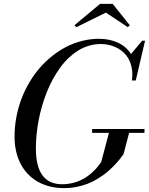

<svg xmlns="http://www.w3.org/2000/svg" viewBox="-20 -960 768 990"><path d="M526 -895 374 -820 364 -830 496 -940H561L649 -830L639 -820ZM455 -295H725V-275H645.8L617 -165Q606 -149.6 594.4 -135.4Q582.8 -121.1 565 -102.9Q547.2 -84.8 528.6 -69.6Q510 -54.4 485.1 -39.2Q460.2 -24 434.2 -13.5Q408.2 -3 376 3.5Q343.8 10 310 10Q272 10 238 1.6Q204 -6.8 175.9 -22.4Q147.8 -38.1 125.2 -61.4Q102.6 -84.6 87.1 -113.8Q71.6 -143 63.3 -178.8Q55 -214.6 55 -255Q55 -305.5 64.2 -355.1Q73.4 -404.6 90.2 -449.1Q107 -493.6 131.2 -534.7Q155.5 -575.8 185.1 -609.9Q214.6 -644.1 250 -672.1Q285.4 -700.1 323.7 -719.5Q362 -738.9 404.4 -749.4Q446.9 -760 490 -760Q544.5 -760 587.8 -740Q631 -720 655.5 -681.5L713 -750H728L680 -545H660Q664 -573.2 661.2 -597Q658.4 -620.8 650.8 -640Q643.2 -659.2 631 -674.4Q618.8 -689.5 603.9 -700.6Q589 -711.6 571.6 -718.8Q554.1 -726 536.2 -729.5Q518.4 -733 500 -733Q468.5 -733 438.6 -724.2Q408.8 -715.4 382.9 -699.3Q357.1 -683.2 333.3 -660.6Q309.5 -638 289.6 -610.4Q269.8 -582.9 252.3 -551Q234.9 -519.1 221.2 -484.6Q207.6 -450 196.9 -413.5Q186.2 -377 179.2 -340Q172.2 -303 168.6 -266.4Q165 -229.9 165 -195Q165 -10 300 -10Q319.9 -10 338.9 -13.2Q358 -16.5 373.6 -21.8Q389.1 -27.1 403.9 -34.8Q418.6 -42.5 430 -50.4Q441.4 -58.4 452.1 -67.8Q462.8 -77.1 470.2 -85Q477.6 -92.9 484.5 -101.3Q491.4 -109.8 495 -114.9Q498.6 -120 501.9 -124.8Q502 -124.9 502 -125L541.6 -275H455Z"/></svg>

Font: Bodoni* 11
Style: Italic
Weight: 400
Italic angle: -13°
Version: Version 1.002